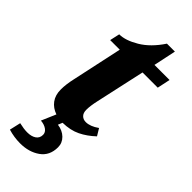

<svg xmlns="http://www.w3.org/2000/svg" viewBox="-284 -704 990 990"><g transform="rotate(45 210.5 -209.5)"><path d="M236 -197Q226 -153 226 -124Q226 -101 238 -89Q250 -77 269 -77Q301 -77 339 -104L362 -66Q325 -31 284 -11Q243 9 187 10L177 34Q214 39 237 61.5Q260 84 260 116Q260 177 215.5 208.5Q171 240 107 240Q63 240 20 227L34 166Q68 174 93 174Q123 174 141.5 161.5Q160 149 160 125Q160 107 143 95Q126 83 100 81L134 2Q99 -10 79 -37Q59 -64 59 -105Q59 -143 70 -191L129 -465H59L71 -519Q116 -519 174 -553.5Q232 -588 279 -659H337L311 -536H421L406 -465H295Z"/></g></svg>

Font: Noto Serif NarrowExtraBold
Style: Italic
Weight: 800
Width: 4
Italic angle: -12°
Designer: Monotype Design Team
Foundry: Monotype Imaging Inc.
Version: Version 1.001